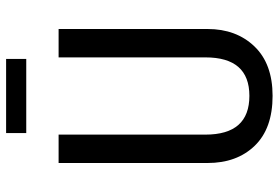

<svg xmlns="http://www.w3.org/2000/svg" viewBox="-162 -739 913 629"><g transform="rotate(-90 294.5 -424.5)"><path d="M514 -201Q514 -107 457 -47.5Q400 12 295 12Q188 12 131.5 -46.5Q75 -105 75 -201V-689H168V-208Q168 -64 295 -64Q421 -64 421 -208V-689H514ZM173 -795V-861H416V-795Z"/></g></svg>

Font: Fira Sans Condensed
Style: Regular
Weight: 400
Width: 3
Designer: bBox Type GmbH & Carrois Corporate GbR & Edenspiekermann AG
Foundry: bBox Type GmbH & Carrois Corporate GbR & Edenspiekermann AG
Version: Version 4.301